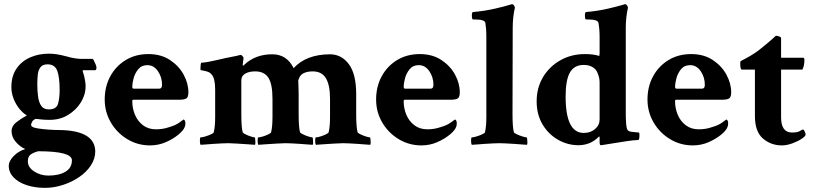

<svg xmlns="http://www.w3.org/2000/svg" viewBox="-20 -699 3955 932"><path d="M198.2 212.9Q149.4 212.9 109.4 199.7Q69.3 186.5 45.9 162.1Q22.5 137.7 22.5 105.5Q22.5 84 45.4 59.6Q68.4 35.2 102.5 24.4Q77.1 13.7 56.6 -10.3Q36.1 -34.2 36.1 -62.5Q36.1 -86.9 58.1 -104.5Q80.1 -122.1 110.4 -138.7Q91.8 -149.4 74.2 -170.9Q56.6 -192.4 45.9 -220.2Q35.2 -248 35.2 -275.4Q35.2 -329.1 59.6 -365.2Q84 -401.4 125.5 -419.9Q167 -438.5 217.8 -438.5Q253.9 -438.5 300.8 -425.8Q324.2 -418.9 343.3 -416Q362.3 -413.1 376 -413.1H429.7Q431.6 -413.1 436 -404.3Q440.4 -395.5 444.3 -386.2Q448.2 -377 448.2 -372.1Q448.2 -358.4 442.4 -358.4H384.8Q380.9 -357.4 380.9 -355.5L388.7 -329.1Q391.6 -316.4 393.6 -303.7Q395.5 -291 395.5 -280.3Q395.5 -239.3 372.6 -202.1Q349.6 -165 310.5 -141.1Q271.5 -117.2 220.7 -117.2Q201.2 -117.2 184.6 -118.7Q168 -120.1 154.3 -122.1Q141.6 -118.2 136.2 -108.4Q130.9 -98.6 130.9 -92.8Q130.9 -84 147.5 -79.1Q161.1 -75.2 188.5 -72.3Q215.8 -69.3 243.2 -68.4Q270.5 -67.4 285.2 -67.4Q440.4 -60.5 442.4 35.2Q442.4 71.3 421.4 103.5Q400.4 135.7 364.7 160.2Q329.1 184.6 285.6 198.7Q242.2 212.9 198.2 212.9ZM216.8 -168Q253.9 -168 261.7 -195.3Q269.5 -222.7 269.5 -261.7Q269.5 -324.2 257.8 -355.5Q246.1 -386.7 210.9 -386.7Q187.5 -386.7 176.8 -373Q166 -359.4 163.6 -337.9Q161.1 -316.4 161.1 -292V-287.1Q161.1 -255.9 165 -228.5Q168.9 -201.2 180.7 -184.6Q192.4 -168 216.8 -168ZM214.8 153.3Q265.6 153.3 297.4 134.8Q329.1 116.2 329.1 79.1Q329.1 35.2 165 35.2Q140.6 42 127.9 51.8Q115.2 61.5 115.2 84Q115.2 113.3 146 133.3Q176.8 153.3 214.8 153.3Z M708 6.8Q648.4 6.8 598.1 -23.4Q547.9 -53.7 518.1 -104.5Q488.3 -155.3 488.3 -215.8Q488.3 -278.3 515.1 -328.1Q542 -377.9 589.8 -407.2Q637.7 -436.5 700.2 -436.5Q761.7 -436.5 805.2 -407.7Q848.6 -378.9 871.6 -336.4Q894.5 -293.9 894.5 -251Q894.5 -228.5 885.3 -221.7Q876 -214.8 848.6 -214.8H627.9Q622.1 -214.8 622.1 -208Q622.1 -172.9 635.3 -141.6Q648.4 -110.4 674.3 -90.8Q700.2 -71.3 737.3 -71.3Q770.5 -71.3 798.8 -81.1Q818.4 -86.9 829.1 -91.8Q839.8 -96.7 849.1 -103Q858.4 -109.4 871.1 -119.1Q879.9 -115.2 879.9 -100.6Q879.9 -87.9 876 -81.1Q870.1 -65.4 845.2 -44.9Q820.3 -24.4 784.7 -8.8Q749 6.8 708 6.8ZM628.9 -268.6H752.9Q766.6 -268.6 766.6 -287.1Q766.6 -324.2 746.6 -353.5Q726.6 -382.8 695.3 -382.8Q667 -382.8 650.9 -362.8Q634.8 -342.8 628.4 -318.4Q622.1 -293.9 622.1 -278.3Q622.1 -268.6 628.9 -268.6Z M954.1 3.9Q950.2 0 950.2 -16.6Q950.2 -32.2 954.1 -32.2Q961.9 -32.2 976.6 -36.6Q991.2 -41 1003.9 -46.9Q1016.6 -52.7 1017.6 -56.6Q1024.4 -84 1024.4 -130.9V-264.6Q1024.4 -319.3 1006.8 -337.9Q999 -347.7 985.8 -351.6Q972.7 -355.5 962.9 -356.9Q953.1 -358.4 953.1 -360.4Q953.1 -394.5 958 -394.5Q987.3 -396.5 1029.3 -406.7Q1071.3 -417 1127.9 -427.7L1147.5 -432.6Q1152.3 -432.6 1157.7 -426.3Q1163.1 -419.9 1162.1 -416L1158.2 -385.7Q1158.2 -380.9 1159.2 -379.9Q1161.1 -379.9 1166 -384.8Q1219.7 -435.5 1301.8 -435.5Q1372.1 -435.5 1405.3 -368.2Q1465.8 -434.6 1581.1 -435.5Q1637.7 -435.5 1673.3 -387.7Q1709 -339.8 1709 -242.2V-145.5Q1709 -81.1 1715.8 -56.6Q1717.8 -52.7 1730 -46.9Q1742.2 -41 1755.9 -36.6Q1769.5 -32.2 1775.4 -32.2Q1777.3 -32.2 1778.3 -24.4Q1779.3 -16.6 1779.3 -7.8Q1779.3 1 1777.3 3.9Q1771.5 3.9 1754.9 2.4Q1738.3 1 1717.3 -0.5Q1696.3 -2 1676.8 -2.9Q1657.2 -3.9 1645.5 -3.9Q1629.9 -3.9 1601.6 -2Q1573.2 0 1547.4 1.5Q1521.5 2.9 1513.7 3.9Q1509.8 0 1509.8 -16.6Q1509.8 -32.2 1513.7 -32.2Q1521.5 -32.2 1535.6 -36.6Q1549.8 -41 1562 -46.9Q1574.2 -52.7 1575.2 -56.6Q1582 -84 1582 -130.9V-218.8Q1582 -286.1 1562 -319.3Q1542 -352.5 1498 -352.5Q1470.7 -352.5 1452.1 -342.8Q1433.6 -333 1427.7 -307.6Q1427.7 -298.8 1428.7 -284.7Q1429.7 -270.5 1429.7 -242.2V-145.5Q1429.7 -81.1 1436.5 -56.6Q1438.5 -52.7 1450.7 -46.9Q1462.9 -41 1476.6 -36.6Q1490.2 -32.2 1496.1 -32.2Q1498 -32.2 1499 -24.4Q1500 -16.6 1500 -7.8Q1500 1 1498 3.9Q1492.2 3.9 1475.6 2.4Q1459 1 1438 -0.5Q1417 -2 1397.5 -2.9Q1377.9 -3.9 1366.2 -3.9Q1350.6 -3.9 1322.3 -2Q1293.9 0 1268.1 1.5Q1242.2 2.9 1234.4 3.9Q1230.5 0 1230.5 -16.6Q1230.5 -32.2 1234.4 -32.2Q1242.2 -32.2 1256.3 -36.6Q1270.5 -41 1282.7 -46.9Q1294.9 -52.7 1295.9 -56.6Q1302.7 -84 1302.7 -130.9V-218.8Q1302.7 -291 1282.7 -321.8Q1262.7 -352.5 1218.8 -352.5Q1188.5 -352.5 1169.9 -341.3Q1151.4 -330.1 1151.4 -309.6V-145.5Q1151.4 -81.1 1158.2 -56.6Q1160.2 -52.7 1171.9 -46.9Q1183.6 -41 1197.3 -36.6Q1210.9 -32.2 1215.8 -32.2Q1217.8 -32.2 1218.8 -24.4Q1219.7 -16.6 1219.7 -7.8Q1219.7 1 1217.8 3.9Q1210 2.9 1184.6 1.5Q1159.2 0 1131.3 -2Q1103.5 -3.9 1087.9 -3.9Q1076.2 -3.9 1056.2 -2.9Q1036.1 -2 1014.6 -0.5Q993.2 1 976.6 2.4Q960 3.9 954.1 3.9Z M2025.4 6.8Q1965.8 6.8 1915.5 -23.4Q1865.2 -53.7 1835.4 -104.5Q1805.7 -155.3 1805.7 -215.8Q1805.7 -278.3 1832.5 -328.1Q1859.4 -377.9 1907.2 -407.2Q1955.1 -436.5 2017.6 -436.5Q2079.1 -436.5 2122.6 -407.7Q2166 -378.9 2189 -336.4Q2211.9 -293.9 2211.9 -251Q2211.9 -228.5 2202.6 -221.7Q2193.4 -214.8 2166 -214.8H1945.3Q1939.5 -214.8 1939.5 -208Q1939.5 -172.9 1952.6 -141.6Q1965.8 -110.4 1991.7 -90.8Q2017.6 -71.3 2054.7 -71.3Q2087.9 -71.3 2116.2 -81.1Q2135.7 -86.9 2146.5 -91.8Q2157.2 -96.7 2166.5 -103Q2175.8 -109.4 2188.5 -119.1Q2197.3 -115.2 2197.3 -100.6Q2197.3 -87.9 2193.4 -81.1Q2187.5 -65.4 2162.6 -44.9Q2137.7 -24.4 2102.1 -8.8Q2066.4 6.8 2025.4 6.8ZM1946.3 -268.6H2070.3Q2084 -268.6 2084 -287.1Q2084 -324.2 2064 -353.5Q2043.9 -382.8 2012.7 -382.8Q1984.4 -382.8 1968.3 -362.8Q1952.1 -342.8 1945.8 -318.4Q1939.5 -293.9 1939.5 -278.3Q1939.5 -268.6 1946.3 -268.6Z M2270.5 3.9Q2266.6 0 2266.6 -16.6Q2266.6 -32.2 2270.5 -32.2Q2278.3 -32.2 2293 -36.6Q2307.6 -41 2320.3 -46.9Q2333 -52.7 2334 -56.6Q2340.8 -84 2340.8 -130.9V-518.6Q2340.8 -541 2339.4 -558.6Q2337.9 -576.2 2335.9 -588.9Q2332 -604.5 2285.2 -604.5H2276.4Q2270.5 -604.5 2270.5 -624Q2270.5 -640.6 2276.4 -640.6Q2333 -645.5 2383.3 -657.2Q2433.6 -668.9 2455.1 -675.8L2464.8 -678.7H2466.8Q2470.7 -678.7 2474.6 -672.9Q2478.5 -667 2479.5 -662.1Q2468.8 -616.2 2468.8 -563.5L2467.8 -145.5Q2467.8 -81.1 2474.6 -56.6Q2476.6 -52.7 2489.3 -46.9Q2502 -41 2516.1 -36.6Q2530.3 -32.2 2536.1 -32.2Q2538.1 -32.2 2539.1 -24.4Q2540 -16.6 2540 -7.8Q2540 1 2538.1 3.9Q2532.2 3.9 2515.6 2.4Q2499 1 2477.1 -0.5Q2455.1 -2 2435.5 -2.9Q2416 -3.9 2404.3 -3.9Q2392.6 -3.9 2372.6 -2.9Q2352.5 -2 2331.1 -0.5Q2309.6 1 2293 2.4Q2276.4 3.9 2270.5 3.9Z M2788.1 5.9Q2735.4 5.9 2689 -20.5Q2642.6 -46.9 2613.8 -94.7Q2585 -142.6 2585 -207Q2585 -272.5 2615.7 -324.2Q2646.5 -376 2699.7 -406.2Q2752.9 -436.5 2819.3 -436.5Q2860.4 -436.5 2887.7 -427.7Q2890.6 -427.7 2890.6 -441.4V-518.6Q2890.6 -559.6 2884.8 -588.9Q2880.9 -604.5 2834 -604.5H2825.2Q2819.3 -604.5 2819.3 -624Q2819.3 -640.6 2825.2 -640.6Q2881.8 -645.5 2932.1 -657.2Q2982.4 -668.9 3003.9 -675.8L3013.7 -678.7H3015.6Q3019.5 -678.7 3023.4 -672.9Q3027.3 -667 3028.3 -662.1Q3017.6 -616.2 3017.6 -563.5V-143.6Q3017.6 -122.1 3019.5 -97.2Q3021.5 -72.3 3028.3 -65.4Q3036.1 -59.6 3045.9 -59.1Q3055.7 -58.6 3071.3 -56.6L3081.1 -55.7Q3084 -54.7 3084 -43.9Q3084 -19.5 3078.1 -19.5Q3053.7 -18.6 3022 -13.7Q2990.2 -8.8 2960 -3.9Q2929.7 1 2911.1 3.9L2896.5 5.9Q2890.6 6.8 2890.6 -10.7V-31.2Q2890.6 -39.1 2886.7 -35.2Q2845.7 5.9 2788.1 5.9ZM2813.5 -53.7Q2846.7 -53.7 2868.7 -72.8Q2890.6 -91.8 2890.6 -119.1V-296.9Q2890.6 -308.6 2888.7 -319.3Q2886.7 -330.1 2879.9 -346.7Q2873 -363.3 2856 -373.5Q2838.9 -383.8 2813.5 -383.8Q2767.6 -383.8 2746.6 -347.2Q2725.6 -310.5 2725.6 -230.5Q2725.6 -53.7 2813.5 -53.7Z M3342.8 6.8Q3283.2 6.8 3232.9 -23.4Q3182.6 -53.7 3152.8 -104.5Q3123 -155.3 3123 -215.8Q3123 -278.3 3149.9 -328.1Q3176.8 -377.9 3224.6 -407.2Q3272.5 -436.5 3335 -436.5Q3396.5 -436.5 3439.9 -407.7Q3483.4 -378.9 3506.3 -336.4Q3529.3 -293.9 3529.3 -251Q3529.3 -228.5 3520 -221.7Q3510.7 -214.8 3483.4 -214.8H3262.7Q3256.8 -214.8 3256.8 -208Q3256.8 -172.9 3270 -141.6Q3283.2 -110.4 3309.1 -90.8Q3335 -71.3 3372.1 -71.3Q3405.3 -71.3 3433.6 -81.1Q3453.1 -86.9 3463.9 -91.8Q3474.6 -96.7 3483.9 -103Q3493.2 -109.4 3505.9 -119.1Q3514.6 -115.2 3514.6 -100.6Q3514.6 -87.9 3510.7 -81.1Q3504.9 -65.4 3480 -44.9Q3455.1 -24.4 3419.4 -8.8Q3383.8 6.8 3342.8 6.8ZM3263.7 -268.6H3387.7Q3401.4 -268.6 3401.4 -287.1Q3401.4 -324.2 3381.3 -353.5Q3361.3 -382.8 3330.1 -382.8Q3301.8 -382.8 3285.6 -362.8Q3269.5 -342.8 3263.2 -318.4Q3256.8 -293.9 3256.8 -278.3Q3256.8 -268.6 3263.7 -268.6Z M3775.4 6.8Q3721.7 6.8 3683.1 -26.9Q3644.5 -60.5 3644.5 -135.7V-361.3H3581.1Q3573.2 -361.3 3573.2 -391.6Q3573.2 -398.4 3575.2 -402.3Q3602.5 -416 3624.5 -429.2Q3646.5 -442.4 3663.1 -455.1Q3706.1 -489.3 3725.6 -506.8Q3745.1 -524.4 3746.1 -525.4Q3753.9 -525.4 3762.7 -522Q3771.5 -518.6 3771.5 -514.6V-418.9H3877Q3884.8 -418.9 3884.8 -409.2Q3884.8 -379.9 3875 -361.3H3771.5V-129.9Q3771.5 -55.7 3824.2 -55.7Q3851.6 -55.7 3862.8 -63Q3874 -70.3 3877.9 -70.3Q3881.8 -70.3 3886.2 -60.5Q3890.6 -50.8 3890.6 -45.9Q3890.6 -38.1 3871.6 -25.4Q3852.5 -12.7 3825.7 -2.9Q3798.8 6.8 3775.4 6.8Z"/></svg>

Font: Crimson Text Bold
Style: Bold
Weight: 700
Designer: Sebastian Kosch
Foundry: Sebastian Kosch
Version: Version 1.10 July 1, 2025